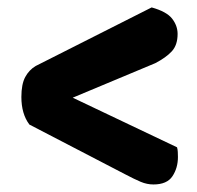

<svg xmlns="http://www.w3.org/2000/svg" viewBox="-20 -543 525 512"><path d="M173.9 -282.5 452.1 -150.2Q453.8 -144.5 454.1 -137.7Q454.5 -130.8 454.5 -124.4Q454.5 -95.2 439.9 -73.1Q425.3 -51.1 389.1 -51.1Q372.1 -51.1 355.3 -58.1Q338.5 -65.2 313.6 -78.3L58.3 -210.9Q37 -239.4 37 -284.4Q37 -318.6 47.3 -337.6Q57.6 -356.7 75.3 -367.1L384.4 -523.2Q424.1 -512.2 438.9 -493.4Q453.6 -474.5 453.6 -452.5Q453.6 -423 438.3 -406.3Q423 -389.6 394.2 -374.6Z"/></svg>

Font: Baloo Bhaina 2
Style: Regular
Weight: 400
Designer: Yesha Goshar, Manish Minz, Shuchita Grover and Ek Type
Foundry: Ek Type
Version: Version 1.700